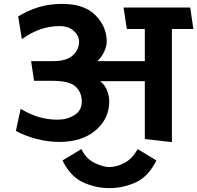

<svg xmlns="http://www.w3.org/2000/svg" viewBox="-20 -719 1020 993"><path d="M729 0V-299H498Q521 -282 533 -253Q545 -224 545 -195Q545 -105 474.5 -45Q404 15 287 15Q227 15 167 -1Q107 -17 62 -42L87 -156Q137 -126 183 -113Q229 -100 278 -100Q326 -100 364.5 -123.5Q403 -147 403 -193Q403 -242 370.5 -271.5Q338 -301 251 -301H156L141 -403H257Q324 -403 356.5 -432.5Q389 -462 389 -503Q389 -534 362 -559Q335 -584 288 -584Q239 -584 193 -569Q147 -554 93 -517L74 -634Q124 -665 180.5 -682Q237 -699 301 -699Q416 -699 474 -640Q532 -581 532 -504Q532 -478 518 -450Q504 -422 484 -403H729V-569H636L619 -680H964L980 -569H869V16ZM692 52 789 111Q747 195 681.5 224.5Q616 254 546 254Q476 254 410.5 224.5Q345 195 303 111L401 52Q424 101 468 123Q512 145 546 145Q581 145 622 124.5Q663 104 692 52Z"/></svg>

Font: Palanquin Dark
Style: Regular
Weight: 400
Designer: Pria Ravichandran
Version: Version 1.000